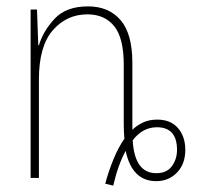

<svg xmlns="http://www.w3.org/2000/svg" viewBox="-20 -558 619 602"><path d="M396 -118Q427 -159 472 -159Q535 -159 535 -88Q535 -59 519 -37Q503 -15 470 -15Q402 -15 396 -118ZM374 -85Q394 10 470 10Q509 10 535 -17Q561 -44 561 -88Q561 -130 538 -156.5Q515 -183 473 -183Q447 -183 427.5 -173.5Q408 -164 395 -151V-361Q395 -452 358 -495Q321 -538 256 -538Q187 -538 151 -499Q115 -460 102 -416H100L96 -528H76V0H102V-309Q102 -413 145.5 -463Q189 -513 254 -513Q308 -513 338 -476Q368 -439 368 -355V-171Q368 -144 370 -123Q351 -96 335.5 -58Q320 -20 310 18L335 24Q350 -41 374 -85Z"/></svg>

Font: Noto Sans Display SemiCondensed Thin
Style: Regular
Weight: 250
Width: 4
Designer: Monotype Design team
Foundry: Monotype Imaging Inc.
Version: 1.000